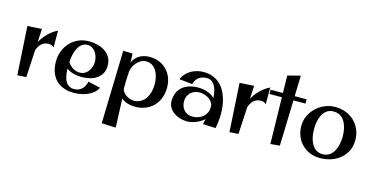

<svg xmlns="http://www.w3.org/2000/svg" viewBox="-87 -1121 3505 1799"><g transform="rotate(15 1666.0 -221.5)"><path d="M189.9 -476.1 183.1 -348.1Q195.8 -371.6 212.9 -394.3Q230 -417 250.2 -436.8Q270.5 -456.5 293.2 -472.9Q315.9 -489.3 339.8 -500V-336.9Q329.6 -348.1 316.4 -353Q303.2 -357.9 288.1 -357.9Q265.6 -357.9 248 -350.6Q230.5 -343.3 217.3 -330.8Q204.1 -318.4 194.8 -301.5Q185.5 -284.7 179.2 -266.1L165 -2.9L79.1 2.9L50.8 -467.8Z M662.1 -137.2Q623.5 -137.2 585.7 -147.2Q547.9 -157.2 517.1 -179.2Q517.6 -160.2 519.5 -140.1Q521.5 -120.1 526.1 -101.3Q530.8 -82.5 538.3 -65.9Q545.9 -49.3 557.9 -36.9Q569.8 -24.4 586.7 -17.1Q603.5 -9.8 627 -9.8Q648.9 -9.8 668 -17.8Q687 -25.9 701.4 -39.6Q715.8 -53.2 725.1 -71.8Q734.4 -90.3 737.8 -111.8L857.9 -85Q843.8 -54.7 818.1 -33.7Q792.5 -12.7 761.2 0.2Q730 13.2 696 19Q662.1 24.9 630.9 24.9Q574.7 24.9 530.8 8.3Q486.8 -8.3 456.8 -39.6Q426.8 -70.8 410.9 -115.5Q395 -160.2 395 -215.8Q395 -270 413.6 -318.1Q432.1 -366.2 465.3 -401.9Q498.5 -437.5 545.2 -458.3Q591.8 -479 647.9 -479Q689 -479 729.5 -469Q770 -459 802.2 -437.7Q834.5 -416.5 854.2 -383.3Q874 -350.1 874 -303.2Q874 -257.3 855.7 -225.8Q837.4 -194.3 807.6 -174.6Q777.8 -154.8 739.7 -146Q701.7 -137.2 662.1 -137.2ZM641.1 -442.9Q618.7 -442.9 601.3 -433.8Q584 -424.8 570.6 -409.2Q557.1 -393.6 547.9 -373.5Q538.6 -353.5 532.2 -331.5Q525.9 -309.6 522.5 -287.1Q519 -264.6 518.1 -245.1Q536.6 -213.4 567.4 -193.1Q598.1 -172.9 638.7 -172.9Q664.6 -172.9 685.1 -184.8Q705.6 -196.8 719.7 -215.8Q733.9 -234.9 741.5 -258.3Q749 -281.7 749 -305.2Q749 -328.6 742.2 -353.3Q735.4 -377.9 721.9 -397.7Q708.5 -417.5 688.2 -430.2Q668 -442.9 641.1 -442.9Z M1344.7 -246.1Q1344.7 -277.3 1338.1 -310.8Q1331.5 -344.2 1316.2 -372.1Q1300.8 -399.9 1275.1 -418Q1249.5 -436 1211.9 -436Q1186 -436 1162.1 -422.4Q1138.2 -408.7 1120.1 -387.5Q1102.1 -366.2 1091.3 -340.1Q1080.6 -314 1080.6 -289.1Q1078.1 -253.9 1076.9 -217Q1075.7 -180.2 1075.7 -144Q1075.7 -124 1086.9 -106.9Q1098.1 -89.8 1115.5 -77.1Q1132.8 -64.5 1153.3 -57.1Q1173.8 -49.8 1192.9 -49.8Q1232.9 -49.8 1261.7 -67.1Q1290.5 -84.5 1308.8 -112.5Q1327.1 -140.6 1335.9 -175.8Q1344.7 -210.9 1344.7 -246.1ZM1072.8 -386.2Q1082 -409.7 1097.9 -428.2Q1113.8 -446.8 1134.5 -459.2Q1155.3 -471.7 1180.2 -478.3Q1205.1 -484.9 1232.9 -484.9Q1284.7 -484.9 1327.4 -467.3Q1370.1 -449.7 1400.6 -418.2Q1431.2 -386.7 1448 -343.3Q1464.8 -299.8 1464.8 -248Q1464.8 -192.4 1446.8 -145.8Q1428.7 -99.1 1395.8 -65.9Q1362.8 -32.7 1316.7 -14.9Q1270.5 2.9 1214.8 2Q1197.8 1.5 1180.4 -1Q1163.1 -3.4 1146.5 -8.8Q1129.9 -14.2 1114.5 -22.2Q1099.1 -30.3 1085.9 -42L1096.7 237.8L959.5 231.9L978.5 -476.1L1069.8 -473.1Z M1877.9 -5.9 1890.1 -57.1Q1873 -42 1852.3 -29.8Q1831.5 -17.6 1809.6 -9Q1787.6 -0.5 1765.9 4.2Q1744.1 8.8 1726.1 8.8Q1694.3 8.8 1660.6 -0.5Q1627 -9.8 1599.6 -28.3Q1572.3 -46.9 1554.7 -74.7Q1537.1 -102.5 1537.1 -139.2Q1537.1 -187 1553.7 -222.2Q1570.3 -257.3 1598.9 -280.3Q1627.4 -303.2 1666 -314.2Q1704.6 -325.2 1749 -325.2Q1770 -325.2 1792 -321.8Q1814 -318.4 1835 -311.5Q1856 -304.7 1875 -293.5Q1894 -282.2 1909.2 -267.1Q1907.7 -293.5 1902.1 -322.8Q1896.5 -352.1 1884.5 -376.2Q1872.6 -400.4 1852.5 -416.3Q1832.5 -432.1 1801.8 -432.1Q1756.8 -432.1 1725.8 -408.9Q1694.8 -385.7 1683.1 -341.8L1556.2 -355Q1567.9 -385.3 1589.4 -408.4Q1610.8 -431.6 1637.9 -447.3Q1665 -462.9 1695.8 -470.9Q1726.6 -479 1757.8 -479Q1805.7 -479 1843.5 -465.3Q1881.3 -451.7 1910.2 -427.7Q1939 -403.8 1959 -371.3Q1979 -338.9 1991.7 -301.5Q2004.4 -264.2 2010.3 -223.4Q2016.1 -182.6 2016.1 -142.1Q2016.1 -106 2012.2 -70.6Q2008.3 -35.2 2001 0ZM1903.8 -144Q1905.3 -155.3 1906 -166Q1906.7 -176.8 1907.7 -188Q1905.3 -210.9 1891.6 -228.8Q1877.9 -246.6 1858.4 -259Q1838.9 -271.5 1815.9 -277.8Q1793 -284.2 1771 -284.2Q1745.6 -284.2 1723.6 -275.6Q1701.7 -267.1 1685.5 -251.5Q1669.4 -235.8 1660.2 -214.4Q1650.9 -192.9 1650.9 -167Q1650.9 -140.6 1658.9 -118.9Q1667 -97.2 1681.6 -81.3Q1696.3 -65.4 1717.5 -56.6Q1738.8 -47.9 1765.1 -47.9Q1788.6 -47.9 1811 -54.7Q1833.5 -61.5 1852.3 -74Q1871.1 -86.4 1884.5 -104.2Q1897.9 -122.1 1903.8 -144Z M2248 -476.1 2241.2 -348.1Q2253.9 -371.6 2271 -394.3Q2288.1 -417 2308.3 -436.8Q2328.6 -456.5 2351.3 -472.9Q2374 -489.3 2397.9 -500V-336.9Q2387.7 -348.1 2374.5 -353Q2361.3 -357.9 2346.2 -357.9Q2323.7 -357.9 2306.2 -350.6Q2288.6 -343.3 2275.4 -330.8Q2262.2 -318.4 2252.9 -301.5Q2243.7 -284.7 2237.3 -266.1L2223.1 -2.9L2137.2 2.9L2108.9 -467.8Z M2646 -681.2 2640.1 -481H2755.9V-439.9H2639.2L2626 2.9L2536.1 11.2L2526.9 -439.9H2406.7V-481H2525.9L2522.9 -649.9Z M3295.9 -228Q3295.9 -168.9 3272.7 -123.3Q3249.5 -77.6 3211.2 -46.1Q3172.9 -14.6 3122.6 1.7Q3072.3 18.1 3018.1 18.1Q2964.4 18.1 2919.2 -0.5Q2874 -19 2841.3 -52Q2808.6 -85 2790.3 -130.1Q2772 -175.3 2772 -229Q2772 -281.7 2793.7 -327.6Q2815.4 -373.5 2851.8 -408Q2888.2 -442.4 2935.5 -462.2Q2982.9 -481.9 3034.7 -481.9Q3090.8 -481.9 3138.7 -463.4Q3186.5 -444.8 3221.4 -411.1Q3256.3 -377.4 3276.1 -330.8Q3295.9 -284.2 3295.9 -228ZM3172.9 -232.9Q3172.9 -254.9 3169.9 -278.6Q3167 -302.2 3160.4 -325Q3153.8 -347.7 3143.3 -367.9Q3132.8 -388.2 3117.2 -403.6Q3101.6 -418.9 3080.6 -428Q3059.6 -437 3032.7 -437Q2991.7 -437 2964.8 -417.2Q2938 -397.5 2922.6 -366.9Q2907.2 -336.4 2901.1 -299.8Q2895 -263.2 2895 -230Q2895 -208 2897.7 -184.3Q2900.4 -160.6 2906.7 -137.7Q2913.1 -114.7 2923.3 -94Q2933.6 -73.2 2949 -57.4Q2964.4 -41.5 2985.1 -32.2Q3005.9 -22.9 3032.7 -22.9Q3060.1 -22.9 3081.1 -32.5Q3102.1 -42 3117.4 -57.9Q3132.8 -73.7 3143.6 -95Q3154.3 -116.2 3160.6 -139.4Q3167 -162.6 3169.9 -186.8Q3172.9 -210.9 3172.9 -232.9Z"/></g></svg>

Font: Original Surfer
Style: Regular
Weight: 400
Designer: Astigmatic (AOETI)
Foundry: Astigmatic (AOETI)
Version: Version 1.001